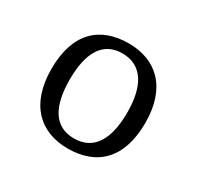

<svg xmlns="http://www.w3.org/2000/svg" viewBox="-87 -817 548 535"><g transform="rotate(30 187.0 -549.5)"><path d="M186 -380C280 -380 338 -436 338 -550C338 -664 276 -719 188 -719C94 -719 36 -664 36 -550C36 -436 97 -380 186 -380ZM187 -413C122 -413 95 -466 95 -550C95 -633 122 -686 186 -686C251 -686 280 -633 280 -550C280 -466 252 -413 187 -413Z"/></g></svg>

Font: Noto Serif Bengali Light
Style: Regular
Weight: 300
Designer: Juan Bruce, Universal Thirst, Indian Type Foundry and the Monotype Design Team.
Foundry: Monotype Imaging Inc.
Version: Version 2.003